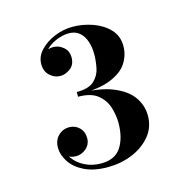

<svg xmlns="http://www.w3.org/2000/svg" viewBox="-77 -987 603 612"><g transform="rotate(-15 225.0 -681.0)"><path d="M207.5 -451Q161.5 -451 130.8 -466Q100 -481 84.5 -504.5Q69 -528 69 -552.5Q69 -576.5 84 -591.2Q99 -606 120 -606Q139.5 -606 153.2 -592.8Q167 -579.5 167 -557.5Q167 -537.5 152 -524.2Q137 -511 118 -511Q99.5 -511 84.5 -523.2Q69.5 -535.5 69.5 -552.5H85Q85 -530.5 99 -511Q113 -491.5 136.8 -479.8Q160.5 -468 189.5 -468Q235.5 -468 255.8 -499Q276 -530 276 -580Q276 -603 268.2 -629.2Q260.5 -655.5 238.2 -674Q216 -692.5 173 -692.5V-702.5Q245.5 -702.5 289.2 -684.8Q333 -667 352.8 -638.8Q372.5 -610.5 372.5 -577Q372.5 -538 348.8 -509.8Q325 -481.5 287.5 -466.2Q250 -451 207.5 -451ZM173 -698.5V-708Q213 -708 231 -725Q249 -742 253.5 -766Q258 -790 258 -810Q258 -833.5 251.5 -852.8Q245 -872 231.5 -883.8Q218 -895.5 196.5 -895.5Q182 -895.5 165.8 -890.5Q149.5 -885.5 135.2 -876Q121 -866.5 112 -853Q103 -839.5 103 -823H87.5Q87.5 -842.5 103.5 -854.2Q119.5 -866 136.5 -866Q155.5 -866 170.5 -853.2Q185.5 -840.5 185.5 -819Q185.5 -795.5 169.5 -783.2Q153.5 -771 136.5 -771Q117 -771 101.8 -785Q86.5 -799 86.5 -823Q86.5 -848 105.5 -868.2Q124.5 -888.5 153.8 -900.5Q183 -912.5 213.5 -912.5Q247 -912.5 279.5 -901Q312 -889.5 333.2 -867.2Q354.5 -845 354.5 -811.5Q354.5 -781.5 338 -755.8Q321.5 -730 282 -714.2Q242.5 -698.5 173 -698.5Z"/></g></svg>

Font: Bodoni Moda 9pt
Style: Bold
Weight: 700
Designer: Owen Earl
Foundry: indestructible type
Version: Version 2.005